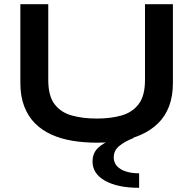

<svg xmlns="http://www.w3.org/2000/svg" viewBox="-20 -667 921 915"><path d="M643 228Q541 228 481 194.5Q421 161 421 103Q421 63 447 38Q473 13 517 -2.5Q561 -18 616 -28V-9Q575 7 548.5 28.5Q522 50 522 83Q522 107 537 124Q552 141 579.5 150Q607 159 643 159ZM671 -286V-647H804V-272Q804 -208 785.5 -160Q767 -112 733 -79Q699 -46 653.5 -25.5Q608 -5 554.5 4Q501 13 442 13Q381 13 326 4Q271 -5 225.5 -25.5Q180 -46 147 -79Q114 -112 95.5 -160Q77 -208 77 -272V-647H210V-286Q210 -210 240 -170.5Q270 -131 322.5 -116.5Q375 -102 442 -102Q507 -102 558.5 -116.5Q610 -131 640.5 -170.5Q671 -210 671 -286Z"/></svg>

Font: Syne
Style: Bold
Weight: 700
Designer: Lucas Descroix
Foundry: Bonjour Monde
Version: Version 2.200